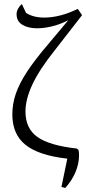

<svg xmlns="http://www.w3.org/2000/svg" viewBox="-20 -775 426 950"><path d="M284 150 313 10Q171 -6 106 -58.5Q41 -111 41 -209Q41 -260 58 -310.5Q75 -361 114 -420.5Q153 -480 219 -557L318 -675Q277 -654 237 -644.5Q197 -635 164 -635Q119 -635 90.5 -652.5Q62 -670 62 -705Q62 -719 70 -733Q78 -747 88 -755L109 -711Q145 -688 199 -688Q276 -688 365 -731L386 -700L250 -525Q175 -431 140.5 -357.5Q106 -284 106 -223Q106 -139 165.5 -97Q225 -55 360 -40L368 -34Q370 -27 370.5 -19.5Q371 -12 371 -5Q371 34 354 75.5Q337 117 303 155Z"/></svg>

Font: Piazzolla Light
Style: Regular
Weight: 300
Designer: Juan Pablo del Peral
Foundry: Huerta Tipografica
Version: Version 1.330